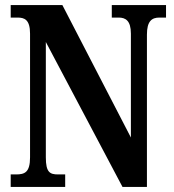

<svg xmlns="http://www.w3.org/2000/svg" viewBox="-20 -734 684 754"><path d="M22 0H236V-49H208C176 -49 160 -57 160 -116V-569L461 0H557V-598C557 -651 576 -665 606 -665H632V-714H419V-665H446C473 -665 494 -653 494 -602V-194L225 -714H22V-665H49C76 -665 98 -657 98 -602V-116C98 -57 77 -49 43 -49H22Z"/></svg>

Font: Noto Serif Bengali ExtraCondensed
Style: Regular
Weight: 400
Width: 2
Designer: Juan Bruce, Universal Thirst, Indian Type Foundry and the Monotype Design Team.
Foundry: Monotype Imaging Inc.
Version: Version 2.003